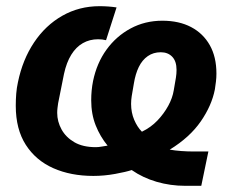

<svg xmlns="http://www.w3.org/2000/svg" viewBox="-20 -557 731 621"><path d="M654 -67 631 44H579Q531 44 486.5 31Q442 18 406 -7Q388 -1 352.5 5.5Q317 12 282 12Q209 12 152.5 -13Q96 -38 63.5 -88.5Q31 -139 31 -215Q31 -235 32.5 -254Q34 -273 38 -291Q53 -364 90 -419.5Q127 -475 181.5 -506Q236 -537 302 -537Q316 -537 330 -536Q344 -535 357 -533L323 -427Q311 -430 297 -430Q270 -430 248 -417.5Q226 -405 210.5 -380Q195 -355 187 -318L168 -223Q167 -216 166 -208Q165 -200 165 -192Q165 -164 179 -138.5Q193 -113 220.5 -97Q248 -81 290 -81Q299 -81 309.5 -83Q320 -85 328 -86Q304 -115 289.5 -151.5Q275 -188 275 -233Q275 -249 276.5 -264.5Q278 -280 281 -295Q293 -353 324.5 -396.5Q356 -440 402.5 -465Q449 -490 505 -490Q559 -490 598 -469.5Q637 -449 658.5 -411Q680 -373 680 -319Q680 -306 678.5 -293.5Q677 -281 675 -268Q665 -216 629.5 -164.5Q594 -113 529 -73Q546 -70 566.5 -68.5Q587 -67 607 -67ZM404 -221Q404 -193 414 -169.5Q424 -146 439 -131Q468 -145 489 -167Q510 -189 524 -214.5Q538 -240 542 -265L549 -306Q550 -312 550.5 -318.5Q551 -325 551 -331Q551 -359 537 -373.5Q523 -388 500 -388Q476 -388 458 -375.5Q440 -363 429 -340.5Q418 -318 413 -287L406 -246Q405 -240 404.5 -233.5Q404 -227 404 -221Z"/></svg>

Font: IBM Plex Sans
Style: Bold Italic
Weight: 700
Italic angle: -11.31°
Designer: Mike Abbink, Paul van der Laan, Pieter van Rosmalen
Foundry: Bold Monday
Version: Version 3.201